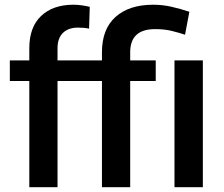

<svg xmlns="http://www.w3.org/2000/svg" viewBox="-20 -780 935 800"><path d="M219.7 0H102.1V-442.4H21V-528.3H102.1V-579.1Q102.1 -667 151.4 -713.6Q200.7 -760.3 286.1 -760.3Q303.7 -760.3 320.8 -757.8Q337.9 -755.4 354 -751.5L351.1 -660.6Q332 -665 305.2 -665Q264.6 -665 242.2 -642.8Q219.7 -620.6 219.7 -579.1V-528.3H404.8V-562.5Q404.8 -658.7 461.4 -709.5Q518.1 -760.3 618.2 -760.3Q657.2 -760.3 693.8 -752Q730.5 -743.7 769 -731L751 -635.3Q726.6 -643.6 696 -651.1Q665.5 -658.7 626.5 -658.7Q522.5 -658.7 522.5 -562.5V-528.3H628.9V-442.4H522.5V0H404.8V-442.4H219.7ZM825.2 -528.3V0H707V-528.3Z"/></svg>

Font: Vazirmatn RD UI Medium
Style: Regular
Weight: 500
Designer: Saber Rastikerdar
Foundry: Saber Rastikerdar
Version: Version 33.003